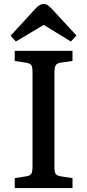

<svg xmlns="http://www.w3.org/2000/svg" viewBox="-20 -960 445 980"><path d="M61 -748 34.2 -777.8 160.2 -915Q182.1 -939.9 203.1 -939.9Q213.9 -939.9 223.1 -933.8Q232.4 -927.7 249 -910.2L370.1 -778.8L341.8 -748L203.1 -833ZM55.2 0V-50.8L113.8 -60.1Q134.8 -63.5 140.4 -74Q146 -84.5 146 -110.8V-590.8Q146 -617.7 140.1 -627.2Q134.3 -636.7 111.8 -640.1L55.2 -648.9V-700.2H350.1V-648.9L289.1 -640.1Q269.5 -636.7 263.7 -625.7Q257.8 -614.7 257.8 -588.9V-106.9Q257.8 -82.5 263.7 -73Q269.5 -63.5 290 -60.1L350.1 -50.8V0Z"/></svg>

Font: Literata Book Medium
Style: Regular
Weight: 500
Designer: Latin by Veronika Burian and Jose Scaglione. Greek by Irene Vlachou. Cyrillic by Vera Evstafieva
Foundry: TypeTogether
Version: Version 2.003;PS 002.003;hotconv 1.0.88;makeotf.lib2.5.64775